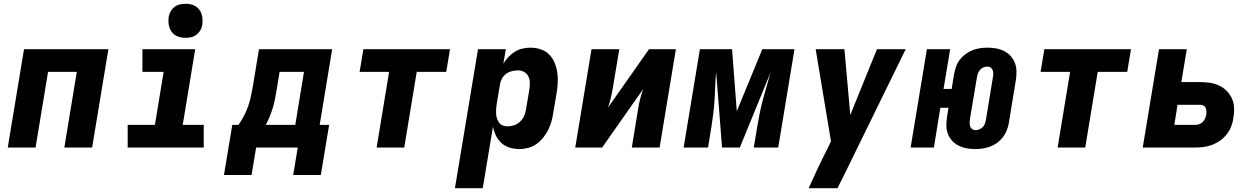

<svg xmlns="http://www.w3.org/2000/svg" viewBox="-20 -780 6640 1015"><path d="M21 0 107 -520H553L467 0H320L386 -400H234L168 0Z M1057 0H655V-120H799L845 -400H733V-520H1012L946 -120H1057ZM961 -580Q947 -580 933 -583Q919 -586 907 -593.5Q895 -601 887.5 -611.5Q880 -622 875.5 -635.5Q871 -649 870.5 -663Q870 -677 872 -692Q875 -707 882.5 -720.5Q890 -734 902.5 -743.5Q915 -753 930.5 -756.5Q946 -760 961 -760Q975 -760 989 -757Q1003 -754 1014.5 -746.5Q1026 -739 1034 -728.5Q1042 -718 1046 -704.5Q1050 -691 1050.5 -677Q1051 -663 1049 -648Q1047 -633 1039 -619.5Q1031 -606 1018.5 -596.5Q1006 -587 991 -583.5Q976 -580 961 -580Z M1164 145 1208 -120H1241Q1257 -143 1270 -168Q1283 -193 1292 -219Q1301 -245 1306.5 -271.5Q1312 -298 1317 -325L1349 -520H1736L1670 -120H1720L1676 145H1530L1554 0H1334L1310 145ZM1541 -120 1587 -400H1458L1443 -308Q1439 -284 1434.5 -260Q1430 -236 1423 -212.5Q1416 -189 1406.5 -165.5Q1397 -142 1385 -120Z M1971 0 2037 -400H1881L1901 -520H2359L2339 -400H2183L2117 0Z M2385 215 2507 -520H2654L2641 -443Q2652 -462 2667.5 -478.5Q2683 -495 2701.5 -506.5Q2720 -518 2741.5 -523Q2763 -528 2783 -528Q2812 -528 2838 -519.5Q2864 -511 2882.5 -492.5Q2901 -474 2911.5 -449Q2922 -424 2926 -397Q2930 -370 2928.5 -341.5Q2927 -313 2922 -285L2905 -185Q2902 -162 2895.5 -139Q2889 -116 2878.5 -94.5Q2868 -73 2852 -53Q2836 -33 2816.5 -19Q2797 -5 2773 1.5Q2749 8 2726 8Q2699 8 2674.5 0.5Q2650 -7 2631.5 -23.5Q2613 -40 2602 -62.5Q2591 -85 2586 -110L2532 215ZM2662 -112Q2680 -112 2698 -118Q2716 -124 2730 -137.5Q2744 -151 2751.5 -169Q2759 -187 2761 -204L2778 -304Q2781 -323 2781 -341Q2781 -359 2774 -374.5Q2767 -390 2752 -399Q2737 -408 2719 -408Q2703 -408 2686.5 -404Q2670 -400 2656 -390Q2642 -380 2633.5 -364.5Q2625 -349 2623 -333L2606 -233Q2604 -219 2603 -206Q2602 -193 2602.5 -180Q2603 -167 2607 -154.5Q2611 -142 2618 -132Q2625 -122 2637 -117Q2649 -112 2662 -112Z M3021 0 3107 -520H3254L3219 -312Q3215 -287 3209 -261.5Q3203 -236 3194 -211L3411 -520H3553L3467 0H3320L3354 -208Q3358 -233 3364.5 -258.5Q3371 -284 3380 -309L3163 0Z M3594 0 3680 -520H3850L3875 -192L4010 -520H4180L4094 0H3965L3982 -104Q3988 -141 3995.5 -178Q4003 -215 4012.5 -251.5Q4022 -288 4033 -324.5Q4044 -361 4054 -398L3891 0H3797L3766 -398Q3762 -361 3761 -324.5Q3760 -288 3757.5 -251.5Q3755 -215 3750.5 -178Q3746 -141 3740 -104L3723 0Z M4407 215H4255Q4278 164 4301.5 113.5Q4325 63 4351 13L4373 -33L4292 -520H4444L4475 -172L4616 -520H4768L4437 156Z M5136 8Q5113 8 5090.5 4Q5068 0 5048 -10Q5028 -20 5013 -36.5Q4998 -53 4990.5 -73.5Q4983 -94 4983 -117.5Q4983 -141 4987 -165L4994 -210H4951L4917 0H4794L4880 -520H5003L4968 -310H5011L5024 -391Q5028 -410 5035 -429.5Q5042 -449 5055 -465.5Q5068 -482 5085 -494.5Q5102 -507 5121 -514.5Q5140 -522 5160 -525Q5180 -528 5200 -528Q5223 -528 5246 -524Q5269 -520 5288.5 -510Q5308 -500 5323 -483.5Q5338 -467 5345.5 -446.5Q5353 -426 5353.5 -402.5Q5354 -379 5350 -355L5313 -129Q5310 -110 5302 -90.5Q5294 -71 5281.5 -54.5Q5269 -38 5252 -25.5Q5235 -13 5215.5 -5.5Q5196 2 5176 5Q5156 8 5136 8ZM5137 -92Q5147 -92 5157 -96Q5167 -100 5175 -108Q5183 -116 5186.5 -126Q5190 -136 5192 -146L5229 -372Q5231 -381 5231 -390.5Q5231 -400 5228 -408.5Q5225 -417 5217.5 -422.5Q5210 -428 5201 -428Q5190 -428 5179.5 -424Q5169 -420 5162 -412Q5155 -404 5150.5 -394Q5146 -384 5145 -374L5107 -148Q5106 -139 5106 -129.5Q5106 -120 5109 -111.5Q5112 -103 5119.5 -97.5Q5127 -92 5137 -92Z M5571 0 5637 -400H5481L5501 -520H5959L5939 -400H5783L5717 0Z M6021 0 6107 -520H6254L6225 -346H6325Q6352 -346 6378 -342Q6404 -338 6426.5 -327Q6449 -316 6466 -298.5Q6483 -281 6493 -258Q6503 -235 6504 -208.5Q6505 -182 6500 -155Q6497 -133 6488.5 -111Q6480 -89 6465 -70Q6450 -51 6430.5 -37Q6411 -23 6388.5 -14.5Q6366 -6 6343.5 -3Q6321 0 6298 0ZM6299 -120Q6309 -120 6319.5 -123.5Q6330 -127 6338 -135Q6346 -143 6350.5 -153.5Q6355 -164 6357 -174Q6358 -184 6357.5 -193Q6357 -202 6353.5 -210Q6350 -218 6342 -222Q6334 -226 6325 -226H6205L6188 -120Z"/></svg>

Font: Iosevka Heavy Extended Oblique
Style: Regular
Weight: 900
Width: 7
Italic angle: -9°
Monospace: yes
Designer: Belleve Invis
Foundry: Belleve Invis
Version: Version 32.5.0; ttfautohint (v1.8.4)